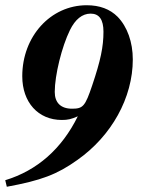

<svg xmlns="http://www.w3.org/2000/svg" viewBox="-32 -703 552 733"><path d="M363 -582C363 -524 352 -472 320 -377C293 -297 285 -288 243 -288C200 -288 177 -311 177 -352C177 -416 204 -525 235 -588C255 -629 282 -651 314 -651C347 -651 363 -628 363 -582ZM-6 10C125 -14 186 -37 263 -92C394 -184 475 -330 475 -476C475 -542 454 -601 417 -639C388 -668 349 -683 299 -683C161 -683 53 -564 53 -412C53 -312 114 -245 204 -245C227 -245 240 -248 265 -259C204 -135 110 -52 -12 -15Z"/></svg>

Font: XITS
Style: Bold Italic
Weight: 700
Italic angle: -16.33°
Designer: MicroPress Inc., with final additions and corrections provided by Coen Hoffman, Elsevier (retired)
Version: Version 1.302